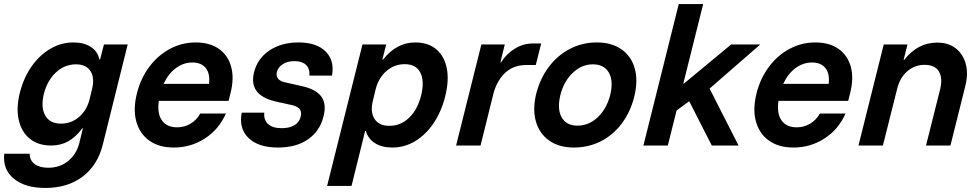

<svg xmlns="http://www.w3.org/2000/svg" viewBox="-51 -720 4849 950"><path d="M173.3 210Q73.3 210 17.5 164.2Q-38.3 118.3 -30 40.8H95.8Q95.8 73.3 120.4 91.7Q145 110 187.5 110Q245 110 286.2 76.7Q327.5 43.3 341.7 -13.3L359.2 -85H355.8Q324.2 -41.7 286.7 -20.8Q249.2 0 201.7 0Q137.5 0 96.2 -33.8Q55 -67.5 41.7 -126.7Q28.3 -185.8 47.5 -262.5Q66.7 -336.7 105.8 -392.1Q145 -447.5 198.3 -478.8Q251.7 -510 312.5 -510Q364.2 -510 398.3 -487.9Q432.5 -465.8 440.8 -425.8H444.2L463.3 -500H580.8L457.5 -4.2Q431.7 98.3 357.5 154.2Q283.3 210 173.3 210ZM250.8 -108.3Q302.5 -108.3 341.2 -142.1Q380 -175.8 393.3 -233.3L404.2 -278.3Q418.3 -335 396.7 -368.3Q375 -401.7 325 -401.7Q269.2 -401.7 226.2 -362.1Q183.3 -322.5 165.8 -255Q150 -188.3 172.9 -148.3Q195.8 -108.3 250.8 -108.3Z M809.2 10Q735.8 10 687.9 -24.2Q640 -58.3 623.3 -119.2Q606.7 -180 626.7 -259.2Q645.8 -334.2 688.8 -390.8Q731.7 -447.5 790.8 -478.8Q850 -510 917.5 -510Q987.5 -510 1032.5 -477.9Q1077.5 -445.8 1092.9 -389.2Q1108.3 -332.5 1089.2 -257.5L1080 -220.8H735Q725.8 -159.2 750 -124.6Q774.2 -90 825 -90Q861.7 -90 892.1 -108.3Q922.5 -126.7 940 -158.3H1066.7Q1032.5 -80 962.9 -35Q893.3 10 809.2 10ZM758.3 -305H983.3Q989.2 -355 967.5 -382.9Q945.8 -410.8 900.8 -410.8Q856.7 -410.8 819.2 -382.9Q781.7 -355 758.3 -305Z M1325 10Q1227.5 10 1178.8 -37.1Q1130 -84.2 1145 -162.5H1256.7Q1253.3 -125.8 1275.8 -105.8Q1298.3 -85.8 1342.5 -85.8Q1381.7 -85.8 1405.8 -100.4Q1430 -115 1436.7 -142.5Q1448.3 -186.7 1396.7 -199.2L1310.8 -218.3Q1178.3 -250 1205.8 -361.7Q1222.5 -430 1281.7 -470Q1340.8 -510 1425.8 -510Q1515.8 -510 1560.4 -465Q1605 -420 1591.7 -345.8H1480Q1482.5 -380.8 1462.9 -399.2Q1443.3 -417.5 1405.8 -417.5Q1371.7 -417.5 1348.8 -402.9Q1325.8 -388.3 1319.2 -365Q1314.2 -345 1324.2 -331.7Q1334.2 -318.3 1356.7 -313.3L1445 -293.3Q1514.2 -277.5 1539.6 -241.2Q1565 -205 1550 -145Q1531.7 -70.8 1472.9 -30.4Q1414.2 10 1325 10Z M1567.5 200 1742.5 -500H1860L1840.8 -425H1844.2Q1910.8 -510 2003.3 -510Q2067.5 -510 2107.5 -476.2Q2147.5 -442.5 2159.6 -382.5Q2171.7 -322.5 2151.7 -242.5Q2132.5 -166.7 2093.8 -109.6Q2055 -52.5 2002.5 -21.2Q1950 10 1890 10Q1838.3 10 1804.2 -11.7Q1770 -33.3 1759.2 -72.5H1755.8L1688.3 200ZM1875 -97.5Q1930.8 -96.7 1973.3 -137.5Q2015.8 -178.3 2033.3 -250Q2050 -320.8 2028.3 -361.7Q2006.7 -402.5 1951.7 -402.5Q1900 -402.5 1860.8 -368.3Q1821.7 -334.2 1807.5 -277.5L1794.2 -222.5Q1780 -165.8 1802.1 -131.7Q1824.2 -97.5 1875 -97.5Z M2205.8 0 2330.8 -500H2446.7L2425 -411.7H2428.3Q2455 -454.2 2496.7 -479.6Q2538.3 -505 2586.7 -505H2626.7L2600 -398.3H2554.2Q2489.2 -398.3 2447.9 -359.2Q2406.7 -320 2390 -255L2326.7 0Z M2788.3 10Q2715 10 2666.3 -24.6Q2617.5 -59.2 2600.4 -119.6Q2583.3 -180 2602.5 -257.5Q2622.5 -334.2 2665.8 -390.8Q2709.2 -447.5 2770 -478.8Q2830.8 -510 2901.7 -510Q2975.8 -510 3024.2 -475.8Q3072.5 -441.7 3089.6 -381.7Q3106.7 -321.7 3087.5 -242.5Q3068.3 -165.8 3025.4 -108.8Q2982.5 -51.7 2921.7 -20.8Q2860.8 10 2788.3 10ZM2806.7 -98.3Q2862.5 -98.3 2906.7 -140Q2950.8 -181.7 2968.3 -250Q2985 -319.2 2961.7 -360.4Q2938.3 -401.7 2882.5 -401.7Q2827.5 -401.7 2783.3 -360Q2739.2 -318.3 2721.7 -250Q2705 -180.8 2727.9 -139.6Q2750.8 -98.3 2806.7 -98.3Z M3132.5 0 3307.5 -700H3428.3L3330 -306.7H3333.3L3566.7 -500H3710.8L3460 -281.7L3603.3 0H3470.8L3359.2 -219.2L3296.7 -173.3L3253.3 0Z M3875 10Q3801.7 10 3753.8 -24.2Q3705.8 -58.3 3689.2 -119.2Q3672.5 -180 3692.5 -259.2Q3711.7 -334.2 3754.6 -390.8Q3797.5 -447.5 3856.7 -478.8Q3915.8 -510 3983.3 -510Q4053.3 -510 4098.3 -477.9Q4143.3 -445.8 4158.8 -389.2Q4174.2 -332.5 4155 -257.5L4145.8 -220.8H3800.8Q3791.7 -159.2 3815.8 -124.6Q3840 -90 3890.8 -90Q3927.5 -90 3957.9 -108.3Q3988.3 -126.7 4005.8 -158.3H4132.5Q4098.3 -80 4028.8 -35Q3959.2 10 3875 10ZM3824.2 -305H4049.2Q4055 -355 4033.3 -382.9Q4011.7 -410.8 3966.7 -410.8Q3922.5 -410.8 3885 -382.9Q3847.5 -355 3824.2 -305Z M4196.7 0 4321.7 -500H4439.2L4420 -424.2H4423.3Q4455.8 -465.8 4496.2 -487.5Q4536.7 -509.2 4586.7 -509.2Q4641.7 -509.2 4677.9 -480.8Q4714.2 -452.5 4727.5 -403.8Q4740.8 -355 4725 -293.3L4651.7 0H4530.8L4600.8 -278.3Q4614.2 -335 4594.2 -367.1Q4574.2 -399.2 4524.2 -399.2Q4475 -399.2 4437.9 -367.1Q4400.8 -335 4387.5 -278.3L4317.5 0Z"/></svg>

Font: Funnel Sans SemiBold
Style: Italic
Weight: 600
Italic angle: -14.036°
Designer: NORD ID, Kristian Moeller
Foundry: Dicotype
Version: Version 1.000